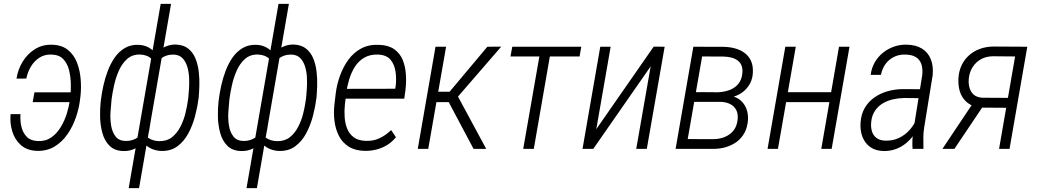

<svg xmlns="http://www.w3.org/2000/svg" viewBox="-20 -770 5367 993"><path d="M246.6 -487.8Q210.9 -489.3 184.1 -471.9Q157.2 -454.6 139.9 -425.8Q122.6 -397 116.2 -363.8L65.4 -363.3Q72.3 -410.2 96.9 -450.7Q121.6 -491.2 160.9 -515.9Q200.2 -540.5 250.5 -538.6Q300.8 -537.1 332 -511.2Q363.3 -485.4 378.4 -445.6Q393.6 -405.8 397.2 -360.6Q400.9 -315.4 396.5 -275.9L394 -254.9Q388.7 -210.4 372.8 -163.6Q356.9 -116.7 329.6 -76.7Q302.2 -36.6 262.7 -12.5Q223.1 11.7 170.9 10.3Q119.6 8.3 88.1 -19.5Q56.6 -47.4 43.5 -90.6Q30.3 -133.8 34.7 -179.7H85.9Q83.5 -147.9 90.3 -116.5Q97.2 -85 117.4 -63.5Q137.7 -42 175.3 -40.5Q215.8 -38.6 245.4 -59.3Q274.9 -80.1 294.9 -113.8Q314.9 -147.5 326.2 -184.8Q337.4 -222.2 341.8 -254.9L344.2 -275.4Q347.2 -303.2 346.2 -338.9Q345.2 -374.5 336.9 -408Q328.6 -441.4 307.4 -464.1Q286.1 -486.8 246.6 -487.8ZM372.6 -292.5 363.8 -241.7H148.9L158.2 -292.5Z M1007.3 -262.7 1005.4 -252.4Q1000.5 -213.4 988.3 -167.5Q976.1 -121.6 954.1 -80.3Q932.1 -39.1 897.5 -13.4Q862.8 12.2 813 10.7Q791.5 9.8 771.2 2.4Q751 -4.9 735.8 -18.8Q720.7 -32.7 711.4 -51.5Q702.1 -70.3 703.1 -93.3L755.9 -427.2Q761.2 -451.7 773.2 -472.2Q785.2 -492.7 802.7 -508.1Q820.3 -523.4 842.5 -531.7Q864.7 -540 889.6 -539.6Q929.2 -538.1 953.9 -518.3Q978.5 -498.5 991.2 -466.8Q1003.9 -435.1 1008.1 -398.2Q1012.2 -361.3 1011 -325.7Q1009.8 -290 1007.3 -262.7ZM952.1 -252.4 953.6 -262.7Q955.6 -281.7 957.5 -309.8Q959.5 -337.9 958 -368.7Q956.5 -399.4 948.2 -426.3Q939.9 -453.1 922.9 -470.2Q905.8 -487.3 875.5 -487.8Q856.4 -487.8 839.8 -481.9Q823.2 -476.1 810.3 -465.1Q797.4 -454.1 788.1 -437.5L727.5 -79.6Q734.9 -65.4 746.8 -57.1Q758.8 -48.8 772.7 -44.7Q786.6 -40.5 802.7 -40Q842.3 -39.1 868.9 -59.8Q895.5 -80.6 912.8 -114.3Q930.2 -147.9 939.2 -185.1Q948.2 -222.2 952.1 -252.4ZM501 -246.6 502.4 -256.8Q506.3 -288.6 514.6 -326.7Q522.9 -364.7 537.1 -402.6Q551.3 -440.4 572.8 -471.7Q594.2 -502.9 625.5 -521.5Q656.7 -540 697.8 -538.1Q720.7 -537.1 740.2 -528.6Q759.8 -520 774.2 -504.9Q788.6 -489.7 796.4 -470.2Q804.2 -450.7 804.2 -427.2L752 -97.7Q747.6 -73.2 735.4 -53.2Q723.1 -33.2 705.3 -18.8Q687.5 -4.4 665.8 3.7Q644 11.7 619.1 11.2Q572.3 10.3 545.9 -16.6Q519.5 -43.5 508.8 -84.7Q498 -126 497.6 -169.2Q497.1 -212.4 501 -246.6ZM557.1 -256.8 556.2 -246.6Q553.7 -223.6 551.5 -189.2Q549.3 -154.8 554.7 -120.8Q560.1 -86.9 577.9 -64Q595.7 -41 630.9 -41Q648.4 -40.5 664.6 -45.7Q680.7 -50.8 694.3 -60.5Q708 -70.3 718.8 -84.5L778.8 -437.5Q773.4 -455.1 763.2 -465.6Q752.9 -476.1 737.8 -481.7Q722.7 -487.3 705.6 -487.8Q665 -489.3 637.9 -465.3Q610.8 -441.4 594.5 -404.1Q578.1 -366.7 569.6 -326.9Q561 -287.1 557.1 -256.8ZM645.5 203.1 811 -750H864.7L699.2 203.1Z M1616.7 -262.7 1614.7 -252.4Q1609.9 -213.4 1597.7 -167.5Q1585.4 -121.6 1563.5 -80.3Q1541.5 -39.1 1506.8 -13.4Q1472.2 12.2 1422.4 10.7Q1400.9 9.8 1380.6 2.4Q1360.4 -4.9 1345.2 -18.8Q1330.1 -32.7 1320.8 -51.5Q1311.5 -70.3 1312.5 -93.3L1365.2 -427.2Q1370.6 -451.7 1382.6 -472.2Q1394.5 -492.7 1412.1 -508.1Q1429.7 -523.4 1451.9 -531.7Q1474.1 -540 1499 -539.6Q1538.6 -538.1 1563.2 -518.3Q1587.9 -498.5 1600.6 -466.8Q1613.3 -435.1 1617.4 -398.2Q1621.6 -361.3 1620.4 -325.7Q1619.1 -290 1616.7 -262.7ZM1561.5 -252.4 1563 -262.7Q1564.9 -281.7 1566.9 -309.8Q1568.8 -337.9 1567.4 -368.7Q1565.9 -399.4 1557.6 -426.3Q1549.3 -453.1 1532.2 -470.2Q1515.1 -487.3 1484.9 -487.8Q1465.8 -487.8 1449.2 -481.9Q1432.6 -476.1 1419.7 -465.1Q1406.7 -454.1 1397.5 -437.5L1336.9 -79.6Q1344.2 -65.4 1356.2 -57.1Q1368.2 -48.8 1382.1 -44.7Q1396 -40.5 1412.1 -40Q1451.7 -39.1 1478.3 -59.8Q1504.9 -80.6 1522.2 -114.3Q1539.6 -147.9 1548.6 -185.1Q1557.6 -222.2 1561.5 -252.4ZM1110.4 -246.6 1111.8 -256.8Q1115.7 -288.6 1124 -326.7Q1132.3 -364.7 1146.5 -402.6Q1160.6 -440.4 1182.1 -471.7Q1203.6 -502.9 1234.9 -521.5Q1266.1 -540 1307.1 -538.1Q1330.1 -537.1 1349.6 -528.6Q1369.1 -520 1383.5 -504.9Q1397.9 -489.7 1405.8 -470.2Q1413.6 -450.7 1413.6 -427.2L1361.3 -97.7Q1356.9 -73.2 1344.7 -53.2Q1332.5 -33.2 1314.7 -18.8Q1296.9 -4.4 1275.1 3.7Q1253.4 11.7 1228.5 11.2Q1181.6 10.3 1155.3 -16.6Q1128.9 -43.5 1118.2 -84.7Q1107.4 -126 1106.9 -169.2Q1106.4 -212.4 1110.4 -246.6ZM1166.5 -256.8 1165.5 -246.6Q1163.1 -223.6 1160.9 -189.2Q1158.7 -154.8 1164.1 -120.8Q1169.4 -86.9 1187.3 -64Q1205.1 -41 1240.2 -41Q1257.8 -40.5 1273.9 -45.7Q1290 -50.8 1303.7 -60.5Q1317.4 -70.3 1328.1 -84.5L1388.2 -437.5Q1382.8 -455.1 1372.6 -465.6Q1362.3 -476.1 1347.2 -481.7Q1332 -487.3 1314.9 -487.8Q1274.4 -489.3 1247.3 -465.3Q1220.2 -441.4 1203.9 -404.1Q1187.5 -366.7 1179 -326.9Q1170.4 -287.1 1166.5 -256.8ZM1254.9 203.1 1420.4 -750H1474.1L1308.6 203.1Z M1867.2 10.3Q1816.4 9.3 1783.4 -11.7Q1750.5 -32.7 1732.9 -67.1Q1715.3 -101.6 1710 -143.8Q1704.6 -186 1709.5 -229L1716.8 -290.5Q1722.7 -335.4 1739 -380.1Q1755.4 -424.8 1782 -461.4Q1808.6 -498 1848.1 -519.3Q1887.7 -540.5 1939.9 -538.1Q1988.8 -536.6 2018.6 -515.6Q2048.3 -494.6 2062.3 -461.2Q2076.2 -427.7 2079.1 -386.7Q2082 -345.7 2077.1 -305.2L2070.8 -259.8H1744.6L1753.4 -310.5L2023.9 -311L2026.4 -325.2Q2030.8 -360.4 2025.9 -397.5Q2021 -434.6 2000.7 -460Q1980.5 -485.4 1936.5 -487.8Q1894.5 -489.3 1864.7 -472.2Q1835 -455.1 1816.2 -425.8Q1797.4 -396.5 1786.4 -360.6Q1775.4 -324.7 1771 -290.5L1763.7 -229Q1760.3 -197.8 1762.5 -164.8Q1764.6 -131.8 1775.6 -104.5Q1786.6 -77.1 1809.8 -59.8Q1833 -42.5 1872.1 -41.5Q1911.1 -40 1943.1 -55.2Q1975.1 -70.3 2002.9 -97.2L2027.8 -60.5Q2007.8 -35.6 1982.2 -20Q1956.5 -4.4 1927.5 3.2Q1898.4 10.7 1867.2 10.3Z M2287.1 -528.3 2194.8 0H2140.6L2232.4 -528.3ZM2572.3 -528.8 2323.7 -241.7H2217.3L2221.2 -295.4H2305.2L2500.5 -528.3ZM2429.2 0 2294.9 -252.9 2335 -295.9 2494.6 0Z M2832.5 -528.3 2740.7 0H2686L2778.3 -528.3ZM2986.3 -528.3 2977.5 -478H2620.1L2629.4 -528.3Z M3064 -102.1 3360.8 -528.8 3417.5 -528.3 3325.2 0H3270.5L3345.2 -426.8L3048.3 0H2992.7L3084.5 -528.3H3138.2Z M3708.5 -243.2H3554.7L3563 -293.5L3686 -292.5Q3718.8 -293 3747.8 -302.5Q3776.9 -312 3796.1 -333.3Q3815.4 -354.5 3819.3 -390.1Q3821.8 -414.1 3815.2 -430.7Q3808.6 -447.3 3794.7 -457.5Q3780.8 -467.8 3761.7 -472.4Q3742.7 -477.1 3721.2 -477.5L3611.3 -478L3527.8 0H3474.1L3565.9 -528.3L3722.7 -527.8Q3754.4 -527.3 3783 -519.3Q3811.5 -511.2 3832.8 -494.9Q3854 -478.5 3865 -452.9Q3876 -427.2 3873.5 -391.1Q3871.6 -363.3 3860.6 -341.3Q3849.6 -319.3 3831.5 -302.5Q3813.5 -285.6 3790 -275.9Q3766.6 -266.1 3740.2 -262.7ZM3665.5 0H3493.7L3524.9 -50.8L3668 -50.3Q3700.7 -50.3 3728.3 -61.5Q3755.9 -72.8 3773.7 -95Q3791.5 -117.2 3794.9 -152.3Q3798.3 -180.7 3787.8 -200.9Q3777.3 -221.2 3756.6 -231.7Q3735.8 -242.2 3708 -243.2H3592.8L3603 -293.5L3741.7 -292.5L3759.8 -273.9Q3790 -268.6 3810.3 -250.7Q3830.6 -232.9 3840.3 -207.3Q3850.1 -181.6 3848.6 -150.9Q3846.2 -113.3 3831.1 -84.5Q3815.9 -55.7 3791 -37.1Q3766.1 -18.6 3734.1 -9Q3702.1 0.5 3665.5 0Z M4291.5 -293 4281.7 -241.7H4031.2L4041 -293ZM4095.7 -528.3 4003.4 0H3949.7L4041.5 -528.3ZM4373.5 -528.3 4281.2 0H4227.5L4319.3 -528.3Z M4703.6 -94.7 4750 -383.8Q4752.9 -415.5 4744.9 -439Q4736.8 -462.4 4716.3 -474.9Q4695.8 -487.3 4662.1 -487.8Q4629.9 -488.8 4603.3 -475.6Q4576.7 -462.4 4559.6 -438.7Q4542.5 -415 4536.1 -382.8H4482.9Q4487.3 -417.5 4503.7 -446.5Q4520 -475.6 4545.4 -496.3Q4570.8 -517.1 4602.1 -528.3Q4633.3 -539.6 4668.5 -539.1Q4716.8 -538.1 4748.3 -518.6Q4779.8 -499 4793.9 -463.9Q4808.1 -428.7 4803.7 -381.3L4759.8 -111.3Q4755.4 -84 4755.4 -58.6Q4755.4 -33.2 4755.9 -6.3L4755.4 0H4699.7Q4697.8 -23.9 4699 -47.4Q4700.2 -70.8 4703.6 -94.7ZM4752.4 -308.6 4745.6 -262.2 4656.7 -263.2Q4627 -262.7 4597.9 -256.1Q4568.8 -249.5 4544.7 -234.9Q4520.5 -220.2 4504.9 -196.5Q4489.3 -172.9 4485.8 -140.1Q4482.9 -112.3 4489.7 -90.3Q4496.6 -68.4 4514.2 -55.7Q4531.7 -43 4561 -42.5Q4599.1 -42 4630.1 -56.9Q4661.1 -71.8 4684.6 -98.1Q4708 -124.5 4721.7 -157.7L4731.9 -124.5Q4721.7 -95.7 4704.6 -71Q4687.5 -46.4 4663.8 -27.6Q4640.1 -8.8 4612.1 1.2Q4584 11.2 4552.7 11.2Q4509.3 10.7 4481.4 -9Q4453.6 -28.8 4440.7 -61.8Q4427.7 -94.7 4430.7 -135.7Q4433.6 -179.7 4452.6 -212.2Q4471.7 -244.6 4502.4 -266.1Q4533.2 -287.6 4571.3 -298.3Q4609.4 -309.1 4650.4 -309.1Z M5016.6 -243.2 5079.1 -242.7 4916 0H4854ZM5116.7 -529.3 5293 -528.3 5201.2 0H5147L5230 -478L5114.3 -479Q5081.1 -478.5 5054.7 -464.4Q5028.3 -450.2 5011.5 -424.8Q4994.6 -399.4 4990.7 -365.7Q4987.8 -340.3 4993.7 -317.9Q4999.5 -295.4 5015.4 -281Q5031.2 -266.6 5059.6 -264.6L5211.9 -263.7L5202.6 -212.4L5057.6 -213.4Q5025.4 -214.4 5001.7 -227.1Q4978 -239.7 4962.6 -260.5Q4947.3 -281.2 4941.2 -308.6Q4935.1 -335.9 4937 -366.7Q4939.5 -404.3 4954.1 -434.1Q4968.8 -463.9 4992.9 -484.9Q5017.1 -505.9 5048.3 -517.3Q5079.6 -528.8 5116.7 -529.3Z"/></svg>

Font: Roboto Condensed Light
Style: Italic
Weight: 300
Italic angle: -12°
Designer: Christian Robertson
Foundry: Google
Version: Version 3.0; 2020